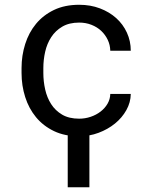

<svg xmlns="http://www.w3.org/2000/svg" viewBox="-20 -558 640 800"><path d="M310.1 -63.5Q334.5 -63.5 357.7 -71.3Q380.9 -79.1 398.9 -93Q417 -106.9 428 -125.7Q439 -144.5 439.5 -166.5H524.9Q524.4 -131.3 506.6 -99.4Q488.8 -67.4 459 -43.2Q429.2 -19 390.6 -4.6Q352.1 9.8 310.1 9.8Q250 9.8 205.1 -11.7Q160.2 -33.2 130.1 -69.6Q100.1 -106 85 -153.6Q69.8 -201.2 69.8 -253.9V-274.4Q69.8 -326.7 85 -374.5Q100.1 -422.4 130.1 -458.7Q160.2 -495.1 205.1 -516.6Q250 -538.1 310.1 -538.1Q356.9 -538.1 396.2 -523.2Q435.5 -508.3 464.1 -482.7Q492.7 -457 508.8 -421.9Q524.9 -386.7 524.9 -346.7H439.5Q439 -370.6 429 -391.8Q418.9 -413.1 401.9 -429.2Q384.8 -445.3 361.1 -454.6Q337.4 -463.9 310.1 -463.9Q268.1 -463.9 239.5 -447Q210.9 -430.2 193.4 -403.1Q175.8 -376 168.2 -342.3Q160.6 -308.6 160.6 -274.4V-253.9Q160.6 -219.2 168.2 -185.3Q175.8 -151.4 193.1 -124.3Q210.4 -97.2 239 -80.3Q267.6 -63.5 310.1 -63.5ZM352.5 222.2H262.2V-28.3H352.5Z"/></svg>

Font: Roboto Mono
Style: Regular
Weight: 400
Designer: Google
Version: Version 2.000985; 2015; ttfautohint (v1.3)